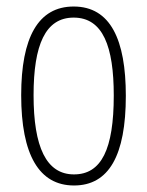

<svg xmlns="http://www.w3.org/2000/svg" viewBox="-20 -559 452 589"><path d="M366 -265C366 -437 319 -539 206 -539C97 -539 45 -444 45 -267C45 -84 100 10 207 10C314 10 366 -82 366 -265ZM83 -267C83 -421 119 -505 206 -505C296 -505 329 -416 329 -266C329 -101 291 -24 207 -24C122 -24 83 -108 83 -267Z"/></svg>

Font: Noto Sans Georgian ExtraCondensed ExtraLight
Style: Regular
Weight: 200
Width: 2
Designer: Monotype Design Team, Akaki Razmadze
Foundry: Google LLC
Version: Version 2.005